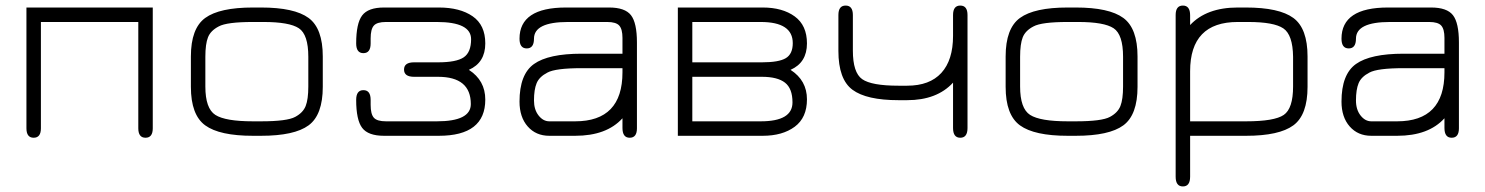

<svg xmlns="http://www.w3.org/2000/svg" viewBox="-20 -488 5335 690"><path d="M75 -27V-461H529V-27Q529 7 503 7Q477 7 477 -27V-409H127V-27Q127 7 101 7Q75 7 75 -27Z M918 0H889Q769 0 717.5 -37.5Q666 -75 666 -176V-285Q666 -386 717.5 -423.5Q769 -461 889 -461H918Q1038 -461 1089 -423.5Q1140 -386 1140 -285V-176Q1140 -75 1089 -37.5Q1038 0 918 0ZM889 -52H918Q1012 -52 1041 -68Q1069 -83 1078.5 -107Q1088 -131 1088 -177V-284Q1088 -364 1054 -386.5Q1020 -409 927 -409H889Q795 -409 766 -393Q737 -378 727.5 -354Q718 -330 718 -284V-177Q718 -98 754 -75Q790 -52 889 -52Z M1554 -212H1468Q1432 -212 1432 -238Q1432 -264 1468 -264H1554Q1620 -264 1646.5 -282Q1673 -300 1673 -347Q1673 -409 1550 -409H1367Q1335 -409 1323.5 -396Q1312 -383 1312 -350V-332Q1312 -297 1286 -297Q1260 -297 1260 -332Q1260 -404 1281.5 -432.5Q1303 -461 1360 -461H1557Q1633 -461 1678.5 -429.5Q1724 -398 1724 -332Q1724 -263 1665 -237Q1724 -199 1724 -130Q1724 0 1557 0H1360Q1303 0 1281.5 -28.5Q1260 -57 1260 -129Q1260 -164 1286 -164Q1312 -164 1312 -129V-111Q1312 -78 1323.5 -65Q1335 -52 1367 -52H1550Q1672 -52 1672 -114Q1672 -212 1554 -212Z M1847 -349Q1847 -461 2014 -461H2169Q2226 -461 2247.5 -433.5Q2269 -406 2269 -335V-27Q2269 7 2243 7Q2217 7 2217 -28V-63Q2160 0 2047 0H1954Q1906 0 1876.5 -33.5Q1847 -67 1847 -123Q1847 -221 1899 -258Q1951 -295 2070 -295H2217V-352Q2217 -383 2205.5 -396Q2194 -409 2162 -409H2021Q1899 -409 1899 -349Q1899 -314 1873 -314Q1847 -314 1847 -349ZM1954 -52H2047Q2217 -52 2217 -228V-243H2070Q1976 -243 1947 -227Q1918 -212 1908.5 -189Q1899 -166 1899 -127Q1899 -94 1915.5 -73Q1932 -52 1954 -52Z M2416 0V-461H2721Q2792 -461 2836 -429Q2880 -397 2880 -332Q2880 -263 2821 -237Q2880 -199 2880 -131Q2880 -65 2836 -32.5Q2792 0 2721 0ZM2714 -409H2468V-264H2718Q2779 -264 2804 -279Q2829 -294 2829 -333Q2829 -409 2714 -409ZM2468 -52H2714Q2828 -52 2828 -120Q2828 -170 2801 -191Q2774 -212 2718 -212H2468Z M3209 -180H3240Q3321 -180 3363 -226Q3405 -272 3405 -359V-434Q3405 -468 3431 -468Q3457 -468 3457 -434V-28Q3457 7 3431 7Q3405 7 3405 -28V-191Q3347 -128 3240 -128H3209Q3094 -128 3043.5 -165.5Q2993 -203 2993 -305V-434Q2993 -468 3019 -468Q3045 -468 3045 -434V-306Q3045 -227 3078.5 -203.5Q3112 -180 3209 -180Z M3846 0H3817Q3697 0 3645.5 -37.5Q3594 -75 3594 -176V-285Q3594 -386 3645.5 -423.5Q3697 -461 3817 -461H3846Q3966 -461 4017 -423.5Q4068 -386 4068 -285V-176Q4068 -75 4017 -37.5Q3966 0 3846 0ZM3817 -52H3846Q3940 -52 3969 -68Q3997 -83 4006.5 -107Q4016 -131 4016 -177V-284Q4016 -364 3982 -386.5Q3948 -409 3855 -409H3817Q3723 -409 3694 -393Q3665 -378 3655.5 -354Q3646 -330 3646 -284V-177Q3646 -98 3682 -75Q3718 -52 3817 -52Z M4679 -285V-176Q4679 -75 4628 -37.5Q4577 0 4458 0H4257V147Q4257 182 4231 182Q4205 182 4205 147V-434Q4205 -468 4231 -468Q4257 -468 4257 -433V-398Q4316 -461 4428 -461H4457Q4577 -461 4628 -423.5Q4679 -386 4679 -285ZM4627 -177V-284Q4626 -363 4592 -386Q4558 -409 4466 -409H4428Q4257 -409 4257 -232V-52H4458Q4560 -52 4593.5 -75Q4627 -98 4627 -177Z M4801 -349Q4801 -461 4968 -461H5123Q5180 -461 5201.5 -433.5Q5223 -406 5223 -335V-27Q5223 7 5197 7Q5171 7 5171 -28V-63Q5114 0 5001 0H4908Q4860 0 4830.5 -33.5Q4801 -67 4801 -123Q4801 -221 4853 -258Q4905 -295 5024 -295H5171V-352Q5171 -383 5159.5 -396Q5148 -409 5116 -409H4975Q4853 -409 4853 -349Q4853 -314 4827 -314Q4801 -314 4801 -349ZM4908 -52H5001Q5171 -52 5171 -228V-243H5024Q4930 -243 4901 -227Q4872 -212 4862.5 -189Q4853 -166 4853 -127Q4853 -94 4869.5 -73Q4886 -52 4908 -52Z"/></svg>

Font: Jura
Style: Regular
Weight: 400
Designer: Daniel Johnson, Alexei Vanyashin
Foundry: Daniel Johnson
Version: Version 5.103